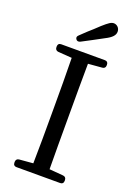

<svg xmlns="http://www.w3.org/2000/svg" viewBox="-177 -1014 760 1088"><g transform="rotate(20 203.5 -470.5)"><path d="M143 -790C149 -781 158 -780 169 -785C210 -806 252 -829 293 -851C333 -871 348 -889 348 -910C348 -933 330 -948 312 -948C296 -948 282 -938 248 -908C240 -901 227 -889 216 -878L188 -853C184 -849 177 -842 171 -837L148 -815C139 -807 137 -799 143 -790ZM72 7H335C348 7 355 0 355 -13V-18C355 -30 348 -38 336 -39L252 -46C251 -141 251 -239 251 -336V-391C251 -488 251 -587 252 -682L336 -689C348 -690 355 -697 355 -709V-714C355 -727 348 -734 335 -734H72C59 -734 52 -727 52 -714V-709C52 -697 59 -689 71 -688L154 -682C156 -586 156 -488 156 -391V-336C156 -239 156 -141 154 -46L71 -39C59 -38 52 -30 52 -18V-13C52 0 59 7 72 7Z"/></g></svg>

Font: 寒蝉锦书宋 Text
Style: Regular
Weight: 400
Designer: 寒蝉锦书宋{Warren} 思源宋体{Ryoko NISHIZUKA 西塚涼子 (kana & ideographs); Frank Grießhammer (Latin, Greek & Cyrillic); Wenlong ZHANG 
Foundry: Adobe & ChillType
Version: Version 2.000;Glyphs 3.1.1 (3135)